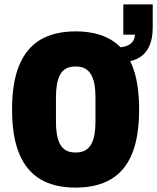

<svg xmlns="http://www.w3.org/2000/svg" viewBox="-20 -843 716 875"><path d="M325 12Q229 12 165 -25.5Q101 -63 68 -141.5Q35 -220 35 -344Q35 -468 68 -546.5Q101 -625 165 -662.5Q229 -700 325 -700Q420 -700 484.5 -662.5Q549 -625 581.5 -546.5Q614 -468 614 -344Q614 -220 581.5 -141.5Q549 -63 484.5 -25.5Q420 12 325 12ZM325 -148Q351 -148 368 -157.5Q385 -167 395.5 -185.5Q406 -204 410.5 -229.5Q415 -255 415 -286V-402Q415 -433 410.5 -458.5Q406 -484 395.5 -502.5Q385 -521 368 -530.5Q351 -540 325 -540Q298 -540 281 -530.5Q264 -521 254 -502.5Q244 -484 239.5 -458.5Q235 -433 235 -402V-286Q235 -255 239.5 -229.5Q244 -204 254 -185.5Q264 -167 281 -157.5Q298 -148 325 -148ZM516 -558V-627Q550 -627 571.5 -641Q593 -655 595 -685H542V-823H676V-718Q676 -664 658 -628Q640 -592 604.5 -575Q569 -558 516 -558Z"/></svg>

Font: Archivo Condensed Black
Style: Regular
Weight: 900
Width: 3
Designer: Hector Gatti
Foundry: Omnibus-Type
Version: Version 2.001